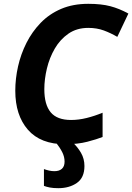

<svg xmlns="http://www.w3.org/2000/svg" viewBox="-20 -745 692 1005"><path d="M322 10Q192 10 126 -66Q60 -142 60 -270Q60 -333 74.5 -397.5Q89 -462 118.5 -520.5Q148 -579 193 -625.5Q238 -672 300 -698.5Q362 -725 442 -725Q510 -725 557.5 -712.5Q605 -700 652 -674L594 -552Q560 -572 523.5 -585.5Q487 -599 442 -599Q382 -599 338.5 -569Q295 -539 267 -491Q239 -443 225.5 -386.5Q212 -330 212 -278Q212 -197 245.5 -157Q279 -117 352 -117Q392 -117 434 -127.5Q476 -138 517 -155V-28Q487 -16 437 -3Q387 10 322 10ZM285 240Q259 240 241 236.5Q223 233 210 228V140Q224 145 237.5 148Q251 151 265 151Q290 151 304 138.5Q318 126 318 101Q318 76 306 52Q294 28 272 0H360Q386 24 404 55Q422 86 422 124Q422 185 382.5 212.5Q343 240 285 240Z"/></svg>

Font: BC Sans
Style: Bold Italic
Weight: 700
Italic angle: -12°
Designer: Monotype Design Team
Province of B.C.
Foundry: Monotype Imaging Inc.
Version: Version 2.000;GOOG;noto-source:20170915:90ef993387c0